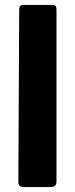

<svg xmlns="http://www.w3.org/2000/svg" viewBox="-20 -762 306 782"><path d="M210.1 -24.1Q210.1 -10.7 203.8 -5.4Q197.5 0 183.1 0H77.1Q54.7 0 54.7 -20.7L58.2 -722.7Q58.2 -742 74.3 -742H194.7Q210.1 -742 210.1 -724.2Z"/></svg>

Font: Libre Franklin Thin
Style: Regular
Weight: 100
Designer: Pablo Impallari, Rodrigo Fuenzalida, Nhung Nguyen
Foundry: Impallari Type
Version: Version 3.000